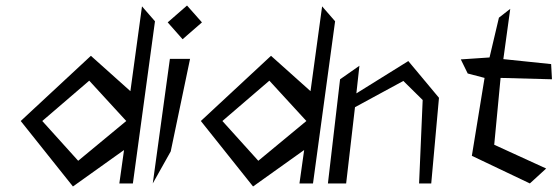

<svg xmlns="http://www.w3.org/2000/svg" viewBox="-20 -664 2018 695"><path d="M244 11 429 -121 412 0H461L541 -587L494 -641L452 -334L309 -462L55 -226ZM303 -372 437 -226 263 -82 133 -226Z M587 -583 641 -522 711 -583 657 -644ZM598 -116 668 -451H595L533 0Z M896 11 1081 -121 1064 0H1113L1193 -587L1146 -641L1104 -334L961 -462L707 -226ZM955 -372 1089 -226 915 -82 785 -226Z M1265 -276 1440 -371 1510 -302 1497 0H1541L1569 -310L1458 -443L1270 -326L1281 -426L1211 -377L1167 0H1233Z M1898 0 1957 -54 1769 -140 1792 -382 1978 -377 1975 -432 1802 -450 1827 -632 1786 -600 1752 -456 1648 -449 1673 -398 1734 -382 1688 -100Z"/></svg>

Font: Stormblade
Style: Obl
Weight: 400
Designer: Mew Too
Foundry: Cannot Into Space Fonts
Version: Version 0.77